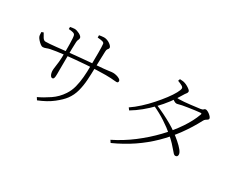

<svg xmlns="http://www.w3.org/2000/svg" viewBox="-100 -1232 2149 1733"><g transform="rotate(30 975.0 -366.0)"><path d="M544 -726V-750Q557 -752 570 -754Q583 -756 594 -756Q611 -756 627 -750Q643 -744 656 -735Q669 -726 676.5 -716.5Q684 -707 684 -701Q684 -691 680 -686.5Q676 -682 671.5 -675.5Q667 -669 666 -651Q665 -628 664 -593.5Q663 -559 662 -525.5Q661 -492 660 -470Q659 -411 655 -349.5Q651 -288 636 -230.5Q621 -173 586 -126Q559 -89 500 -42.5Q441 4 353 39L337 14Q393 -12 453 -52.5Q513 -93 553 -154Q581 -196 594 -246.5Q607 -297 612 -354Q617 -411 617 -470Q618 -557 618 -613.5Q618 -670 615 -700Q614 -714 594 -719Q574 -724 544 -726ZM280 -684Q291 -686 303.5 -688Q316 -690 326 -690Q337 -690 351 -685.5Q365 -681 378 -674Q391 -667 399.5 -658.5Q408 -650 408 -642Q408 -632 405.5 -626.5Q403 -621 400 -614Q397 -607 396 -591Q396 -582 395 -563.5Q394 -545 393.5 -520Q393 -495 393 -465Q393 -422 392.5 -378.5Q392 -335 392 -302Q392 -269 392 -257Q392 -227 387.5 -215Q383 -203 371 -203Q361 -203 354 -213Q347 -223 343.5 -237Q340 -251 340 -262Q340 -282 343.5 -303.5Q347 -325 351 -361.5Q355 -398 355 -463Q355 -477 355 -501Q355 -525 354.5 -552.5Q354 -580 352.5 -603Q351 -626 348 -636Q344 -650 327 -655Q310 -660 280 -662ZM79 -515 99 -522Q110 -501 123.5 -479.5Q137 -458 155 -458Q172 -458 199.5 -460Q227 -462 258.5 -465.5Q290 -469 319.5 -472Q349 -475 369 -477Q399 -480 434 -483.5Q469 -487 506.5 -490.5Q544 -494 580.5 -497Q617 -500 650 -503Q703 -507 734 -510Q765 -513 781.5 -515.5Q798 -518 807 -519Q816 -520 825 -520Q841 -520 860.5 -515Q880 -510 894 -501Q908 -492 908 -480Q908 -473 904.5 -468Q901 -463 890 -463Q881 -463 867 -464.5Q853 -466 831 -467.5Q809 -469 776 -469Q736 -469 685 -467Q634 -465 578.5 -461Q523 -457 469 -452Q415 -447 368 -442Q321 -437 286 -431.5Q251 -426 225 -421Q206 -417 189 -410Q172 -403 156 -403Q146 -403 131 -414.5Q116 -426 103 -441Q90 -456 85 -467Q81 -475 80 -490.5Q79 -506 79 -515Z M1306 -468Q1355 -448 1401.5 -425Q1448 -402 1489 -378.5Q1530 -355 1561 -332Q1598 -305 1631.5 -276Q1665 -247 1686 -221Q1707 -195 1707 -176Q1707 -164 1701 -157.5Q1695 -151 1683 -151Q1674 -151 1664 -161Q1654 -171 1639 -189.5Q1624 -208 1600 -233.5Q1576 -259 1539 -291Q1489 -334 1427 -374.5Q1365 -415 1293 -448ZM1102 -320Q1148 -351 1195 -394Q1242 -437 1284.5 -485Q1327 -533 1360.5 -577.5Q1394 -622 1413 -657Q1432 -692 1432 -708Q1432 -721 1413.5 -731Q1395 -741 1368 -751L1375 -772Q1388 -771 1402.5 -770Q1417 -769 1430 -764Q1445 -759 1461 -749.5Q1477 -740 1488 -730.5Q1499 -721 1499 -713Q1499 -701 1490 -690.5Q1481 -680 1470 -661Q1439 -607 1400 -555.5Q1361 -504 1315.5 -457Q1270 -410 1220.5 -369.5Q1171 -329 1119 -298ZM1105 16Q1212 -37 1307 -109.5Q1402 -182 1480 -263.5Q1558 -345 1614 -428.5Q1670 -512 1697 -588Q1704 -604 1687 -602Q1668 -601 1633.5 -596Q1599 -591 1564.5 -586Q1530 -581 1511 -577Q1495 -574 1480 -569.5Q1465 -565 1456 -565Q1445 -565 1429 -575Q1413 -585 1397 -598L1411 -617Q1426 -614 1437.5 -612.5Q1449 -611 1458 -611Q1478 -611 1509.5 -613.5Q1541 -616 1574 -620Q1607 -624 1633 -627.5Q1659 -631 1669 -632Q1691 -635 1697.5 -643.5Q1704 -652 1715 -652Q1723 -652 1735 -646Q1747 -640 1758 -631Q1769 -622 1776.5 -612.5Q1784 -603 1784 -595Q1784 -587 1775.5 -581.5Q1767 -576 1757 -569Q1747 -562 1741 -549Q1691 -454 1628.5 -368.5Q1566 -283 1489.5 -208Q1413 -133 1321.5 -71Q1230 -9 1121 40Z"/></g></svg>

Font: Early Summer Mincho VF
Style: Regular
Weight: 250
Designer: GuiWonder
Version: Version 1.002